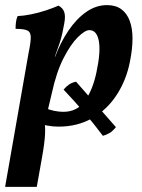

<svg xmlns="http://www.w3.org/2000/svg" viewBox="-20 -488 557 752"><path d="M0 244 92 -281Q101 -324 100.5 -343.5Q100 -363 86.5 -369Q73 -375 41 -375Q41 -388 42.5 -401Q44 -414 49 -425Q73 -426 102.5 -432Q132 -438 160.5 -447.5Q189 -457 209 -466Q226 -457 231.5 -441Q237 -425 232 -398Q229 -380 224.5 -359.5Q220 -339 213.5 -319Q207 -299 200 -281L189 -249L152 -24Q158 2 156.5 36.5Q155 71 144 132L124 244ZM125 -7 159 -65Q172 -58 191.5 -54Q211 -50 228 -50Q283 -50 313.5 -94Q344 -138 358 -206Q375 -286 367 -328Q359 -370 330 -370Q313 -370 285 -342.5Q257 -315 229 -260.5Q201 -206 183 -123L164 -43L122 -50L174 -266H196Q217 -322 248 -368Q279 -414 317.5 -441Q356 -468 399 -468Q433 -468 455 -452Q477 -436 488 -406.5Q499 -377 499 -337Q499 -297 489 -247Q475 -175 437.5 -117Q400 -59 342 -25.5Q284 8 209 8Q186 8 163 3.5Q140 -1 125 -7ZM383 44Q348 -3 309 -48.5Q270 -94 229 -137Q239 -149 250.5 -157Q262 -165 278 -168L434 10Q421 26 409 33Q397 40 383 44Z"/></svg>

Font: Vollkorn SemiBold
Style: Italic
Weight: 600
Italic angle: -11°
Designer: Friedrich Althausen
Foundry: Friedrich Althausen
Version: Version 5.000